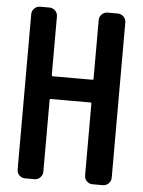

<svg xmlns="http://www.w3.org/2000/svg" viewBox="-53 -772 605 814"><g transform="rotate(5 250.0 -365.0)"><path d="M85 0Q70.3 0 60.1 -9.8Q49.8 -19.5 49.8 -35.2V-695.3Q49.8 -710 60.1 -720.2Q70.3 -730.5 85 -730.5H124Q138.7 -730.5 148.9 -720.2Q159.2 -710 159.2 -695.3V-446.3Q159.2 -441.4 164.1 -441.4H332Q336.9 -441.4 336.9 -446.3V-695.3Q336.9 -710 347.2 -720.2Q357.4 -730.5 372.1 -730.5H415Q429.7 -730.5 439.9 -720.2Q450.2 -710 450.2 -695.3V-35.2Q450.2 -20.5 439.9 -10.3Q429.7 0 415 0H372.1Q357.4 0 347.2 -9.8Q336.9 -19.5 336.9 -35.2V-339.8Q336.9 -344.7 332 -344.7H164.1Q159.2 -344.7 159.2 -339.8V-35.2Q159.2 -20.5 148.9 -10.3Q138.7 0 124 0Z"/></g></svg>

Font: Rounded-L Mgen+ 1m medium
Style: Regular
Weight: 500
Designer: [Source Han Sans]
Ryoko NISHIZUKA  (kana & ideographs); Paul D. Hunt (Latin, Greek & Cyrillic); Wenlong ZHANG  (bopomofo
Version: Version 1.059.20150602